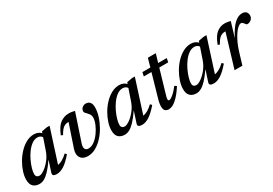

<svg xmlns="http://www.w3.org/2000/svg" viewBox="18 -1181 2631 1849"><g transform="rotate(-30 1334.0 -256.0)"><path d="M253 -27.5 293 -150.5Q249.5 -87.5 216.2 -52.8Q183 -18 155.8 -4Q128.5 10 103 10Q60.5 10 35 -13.8Q9.5 -37.5 9.5 -90.5Q9.5 -129.5 24.2 -175.5Q39 -221.5 65.2 -266.8Q91.5 -312 126.8 -349.2Q162 -386.5 203.8 -409.2Q245.5 -432 290.5 -432Q338.5 -432 368.5 -400L374.5 -417L433 -428H465L347 -60.5Q398.5 -67.5 457 -123.5L473 -107Q418.5 -43 375.8 -16Q333 11 295.5 11Q240 11 253 -27.5ZM103 -99Q103 -78.5 113.8 -69Q124.5 -59.5 142 -59.5Q163 -59.5 196.8 -82.8Q230.5 -106 263.2 -146.5Q296 -187 313.5 -239L356 -363Q350 -373.5 337.2 -381.2Q324.5 -389 306 -389Q272.5 -389 242.5 -367.2Q212.5 -345.5 187 -310.8Q161.5 -276 142.8 -236.2Q124 -196.5 113.5 -160Q103 -123.5 103 -99Z M933 -363.5Q933 -318 917.2 -267Q901.5 -216 874 -166.8Q846.5 -117.5 809.5 -77.2Q772.5 -37 729.5 -13Q686.5 11 641 11Q597.5 11 573 -11Q548.5 -33 548.5 -70.5Q548.5 -92 556.5 -116.5L641.5 -368H634Q607 -368 583.5 -351.2Q560 -334.5 532.5 -284.5L512 -293.5Q545 -376.5 587.8 -407.5Q630.5 -438.5 681 -438.5Q700.5 -438.5 717.2 -435.8Q734 -433 748.5 -429L648 -128.5Q640.5 -106 640.5 -91Q640.5 -50 683 -50Q716 -50 748.8 -74.8Q781.5 -99.5 808.5 -137.5Q835.5 -175.5 852 -215.8Q868.5 -256 868.5 -286.5Q868.5 -311 854.8 -329Q841 -347 827.5 -360Q814 -373 814 -382Q814 -409.5 832.2 -424.2Q850.5 -439 872.5 -439Q901 -439 917 -419.8Q933 -400.5 933 -363.5Z M1201 -27.5 1241 -150.5Q1197.5 -87.5 1164.2 -52.8Q1131 -18 1103.8 -4Q1076.5 10 1051 10Q1008.5 10 983 -13.8Q957.5 -37.5 957.5 -90.5Q957.5 -129.5 972.2 -175.5Q987 -221.5 1013.2 -266.8Q1039.5 -312 1074.8 -349.2Q1110 -386.5 1151.8 -409.2Q1193.5 -432 1238.5 -432Q1286.5 -432 1316.5 -400L1322.5 -417L1381 -428H1413L1295 -60.5Q1346.5 -67.5 1405 -123.5L1421 -107Q1366.5 -43 1323.8 -16Q1281 11 1243.5 11Q1188 11 1201 -27.5ZM1051 -99Q1051 -78.5 1061.8 -69Q1072.5 -59.5 1090 -59.5Q1111 -59.5 1144.8 -82.8Q1178.5 -106 1211.2 -146.5Q1244 -187 1261.5 -239L1304 -363Q1298 -373.5 1285.2 -381.2Q1272.5 -389 1254 -389Q1220.5 -389 1190.5 -367.2Q1160.5 -345.5 1135 -310.8Q1109.5 -276 1090.8 -236.2Q1072 -196.5 1061.5 -160Q1051 -123.5 1051 -99Z M1584.5 -127Q1578.5 -108.5 1576.5 -98Q1574.5 -87.5 1574.5 -81Q1574.5 -64.5 1587 -64.5Q1602 -64.5 1632.5 -89.8Q1663 -115 1697 -160L1718.5 -145.5Q1671 -71 1625.5 -30.5Q1580 10 1540 10Q1516 10 1501.2 -3.8Q1486.5 -17.5 1486.5 -52.5Q1486.5 -67 1490 -87.8Q1493.5 -108.5 1501.5 -135L1573 -385H1488L1497.5 -428H1585.5L1612 -521.5H1700L1672.5 -428H1768L1759.5 -385H1660Z M1997.5 -27.5 2037.5 -150.5Q1994 -87.5 1960.8 -52.8Q1927.5 -18 1900.2 -4Q1873 10 1847.5 10Q1805 10 1779.5 -13.8Q1754 -37.5 1754 -90.5Q1754 -129.5 1768.8 -175.5Q1783.5 -221.5 1809.8 -266.8Q1836 -312 1871.2 -349.2Q1906.5 -386.5 1948.2 -409.2Q1990 -432 2035 -432Q2083 -432 2113 -400L2119 -417L2177.5 -428H2209.5L2091.5 -60.5Q2143 -67.5 2201.5 -123.5L2217.5 -107Q2163 -43 2120.2 -16Q2077.5 11 2040 11Q1984.5 11 1997.5 -27.5ZM1847.5 -99Q1847.5 -78.5 1858.2 -69Q1869 -59.5 1886.5 -59.5Q1907.5 -59.5 1941.2 -82.8Q1975 -106 2007.8 -146.5Q2040.5 -187 2058 -239L2100.5 -363Q2094.5 -373.5 2081.8 -381.2Q2069 -389 2050.5 -389Q2017 -389 1987 -367.2Q1957 -345.5 1931.5 -310.8Q1906 -276 1887.2 -236.2Q1868.5 -196.5 1858 -160Q1847.5 -123.5 1847.5 -99Z M2386 -368H2378.5Q2351 -368 2327.2 -351.5Q2303.5 -335 2276 -284.5L2256 -293Q2287 -377 2328.2 -407.8Q2369.5 -438.5 2415 -438.5Q2432.5 -438.5 2448 -436Q2463.5 -433.5 2480.5 -429L2431.5 -266Q2477.5 -357 2521.2 -398Q2565 -439 2608.5 -439Q2639 -439 2653.8 -423.8Q2668.5 -408.5 2668.5 -384.5Q2668.5 -357 2649.2 -339.8Q2630 -322.5 2604 -322.5Q2595 -322.5 2582.5 -341Q2569 -361.5 2554 -361.5Q2533.5 -361.5 2505.2 -331.5Q2477 -301.5 2448.8 -248Q2420.5 -194.5 2399.5 -124L2362 0H2275Z"/></g></svg>

Font: Newsreader Text Medium
Style: Italic
Weight: 500
Italic angle: -17°
Designer: Hugues Gentile
Foundry: Production Type
Version: Version 1.001